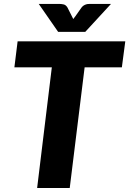

<svg xmlns="http://www.w3.org/2000/svg" viewBox="-20 -934 642 954"><path d="M51.5 0ZM602.5 -728.5 585.5 -599.5H400.5L326.5 0H164.5L237.5 -599.5H51.5L67.5 -728.5ZM172.5 -914.5H275.5Q284 -914.5 295.5 -912.2Q307 -910 315 -897L337.5 -852.5L344 -839.5L354 -852.5L385 -896.5Q390 -903 396 -906.8Q402 -910.5 407.8 -912.2Q413.5 -914 419 -914.2Q424.5 -914.5 428.5 -914.5H531.5L403.5 -775.5H269Z"/></svg>

Font: Lato Black
Style: Italic
Weight: 900
Italic angle: -7°
Designer: Lukasz Dziedzic
Foundry: tyPoland Lukasz Dziedzic
Version: Version 2.007; 2014-02-27